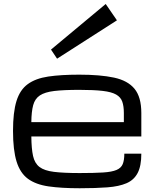

<svg xmlns="http://www.w3.org/2000/svg" viewBox="-20 -957 805 987"><path d="M706.5 -167Q706.5 -104 687.7 -67.9Q668.9 -31.7 630.4 -15.1Q591.8 1.5 532 6.1Q472.2 10.7 389.6 10.7Q295.4 10.7 229.7 1.2Q164.1 -8.3 123.8 -37.8Q83.5 -67.4 65.2 -126.5Q46.9 -185.5 46.9 -284.2Q46.9 -379.9 64.7 -437.5Q82.5 -495.1 122.6 -524.4Q162.6 -553.7 227.8 -563.5Q293 -573.2 387.2 -573.2Q495.1 -573.2 565.9 -558.1Q636.7 -543 671.6 -500.5Q706.5 -458 706.5 -376V-255.4H141.1Q141.6 -192.9 149.9 -155.3Q158.2 -117.7 183.1 -98.6Q208 -79.6 257.6 -73.5Q307.1 -67.4 389.6 -67.4Q463.9 -67.4 509.5 -70.3Q555.2 -73.2 578.9 -83.3Q602.5 -93.3 610.8 -113.3Q619.1 -133.3 619.1 -167ZM387.2 -495.1Q307.6 -495.1 259 -489.3Q210.4 -483.4 185.1 -466.6Q159.7 -449.7 150.6 -416.5Q141.6 -383.3 141.1 -329.1H616.7V-376Q616.7 -411.1 608.6 -434.3Q600.6 -457.5 577.1 -470.9Q553.7 -484.4 508.1 -489.7Q462.4 -495.1 387.2 -495.1ZM273.4 -655.3 242.2 -702.1 523.4 -936.5 581.1 -852.5Z"/></svg>

Font: Michroma
Style: Regular
Weight: 400
Designer: Vernon Adams
Foundry: Vernon Adams
Version: Version 1.100; ttfautohint (v1.8.4.7-5d5b);gftools[0.9.29]